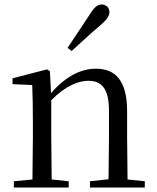

<svg xmlns="http://www.w3.org/2000/svg" viewBox="-20 -838 701 858"><path d="M282 -624 300 -610C342 -648 382 -686 426 -723C457 -749 469 -766 469 -784C469 -805 452 -818 435 -818C416 -818 401 -806 381 -773C347 -721 314 -673 282 -624ZM464 0H627V-28L550 -36L548 -229V-342C548 -477 496 -531 409 -531C343 -531 276 -499 208 -422L203 -520L190 -528L36 -488V-462L124 -458C126 -408 127 -358 127 -289V-229L125 -36L42 -28V0H287V-28L211 -36L209 -229V-390C275 -457 333 -477 375 -477C433 -477 467 -443 467 -344V-229L465 -37L382 -28V0Z"/></svg>

Font: Source Han Serif CN
Style: Regular
Weight: 400
Designer: Ryoko NISHIZUKA 西塚涼子 (kana & ideographs); Frank Grießhammer (Latin, Greek & Cyrillic); Wenlong ZHANG 张文龙 (bopomofo); San
Foundry: Adobe
Version: Version 2.003;hotconv 1.1.1;makeotfexe 2.6.0